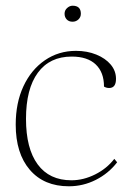

<svg xmlns="http://www.w3.org/2000/svg" viewBox="-20 -640 470 672"><path d="M221 12Q134 12 84.5 -45.5Q35 -103 35 -204Q35 -280 62 -338Q89 -396 137 -429Q185 -462 246 -462Q285 -462 317 -449Q349 -436 367.5 -414Q386 -392 386 -364Q386 -332 362 -332Q352 -332 344 -337Q344 -387 315 -414.5Q286 -442 231 -442Q154 -442 112.5 -385.5Q71 -329 71 -224Q71 -120 112 -64.5Q153 -9 230 -9Q272 -9 313 -29.5Q354 -50 380 -84L390 -72Q360 -33 315.5 -10.5Q271 12 221 12ZM234 -564Q221 -564 213.5 -572Q206 -580 206 -592Q206 -604 215 -612Q224 -620 234 -620Q263 -620 263 -592Q263 -580 254.5 -572Q246 -564 234 -564Z"/></svg>

Font: Petrona Thin
Style: Regular
Weight: 100
Designer: Ringo R. Seeber
Foundry: Ringo R. Seeber
Version: Version 2.001; ttfautohint (v1.8.3)